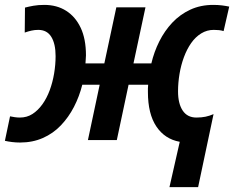

<svg xmlns="http://www.w3.org/2000/svg" viewBox="-32 -572 956 784"><path d="M702 7Q641 -4 606.5 -55.5Q572 -107 572 -196Q572 -204 572 -211.5Q572 -219 573 -226H493L445 0H327L375 -226H304Q292 -178 270 -135.5Q248 -93 216.5 -60Q185 -27 143 -8.5Q101 10 50 10Q33 10 17 8Q1 6 -12 3L9 -97Q18 -95 28.5 -93.5Q39 -92 49 -92Q78 -92 100.5 -106.5Q123 -121 141 -146Q159 -171 171 -203.5Q183 -236 189 -272Q195 -308 195 -343Q195 -393 177.5 -421.5Q160 -450 124 -450Q110 -450 96.5 -447Q83 -444 69 -439L70 -541Q85 -545 104.5 -548.5Q124 -552 149 -552Q200 -552 238 -528Q276 -504 297.5 -458.5Q319 -413 319 -346Q319 -337 318 -328.5Q317 -320 317 -313H394L443 -542H562L513 -313H586Q597 -360 618.5 -403Q640 -446 671.5 -479.5Q703 -513 745 -532.5Q787 -552 839 -552Q858 -552 874 -550Q890 -548 904 -545L881 -445Q872 -448 861.5 -449Q851 -450 841 -450Q813 -450 789.5 -435.5Q766 -421 748.5 -396Q731 -371 719 -338.5Q707 -306 701 -270Q695 -234 695 -199Q695 -149 714 -120.5Q733 -92 770 -92Q791 -92 807.5 -95.5Q824 -99 840 -106L777 192H660Z"/></svg>

Font: Noto Sans Display SemiBold
Style: Italic
Weight: 600
Italic angle: -12°
Designer: Monotype Design Team
Foundry: Monotype Imaging Inc.
Version: Version 2.003